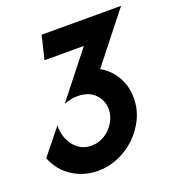

<svg xmlns="http://www.w3.org/2000/svg" viewBox="-129 -722 769 833"><g transform="rotate(-20 255.5 -305.5)"><path d="M184 13.9Q120.8 13.9 67.7 -19.4Q14.6 -52.8 -9.7 -114.6L84.7 -231.9Q83.3 -198.6 95.8 -168.1Q108.3 -137.5 133.7 -118.1Q159 -98.6 194.4 -98.6Q229.2 -98.6 256.9 -116.7Q284.7 -134.7 301.4 -162.8Q318.1 -191 318.1 -222.2Q318.1 -262.5 289.6 -292Q261.1 -321.5 208.3 -321.5Q179.9 -321.5 146.5 -309L310.4 -516.7H128.5L154.9 -625H521.5L342.4 -397.9Q385.4 -374.3 411.1 -330.2Q436.8 -286.1 436.8 -231.2Q436.8 -181.2 416 -137.2Q395.1 -93.1 359.7 -59Q324.3 -25 278.8 -5.6Q233.3 13.9 184 13.9Z"/></g></svg>

Font: Afacad
Style: Italic
Weight: 400
Italic angle: -14°
Designer: Kristian Moeller
Foundry: Dicotype
Version: Version 1.000